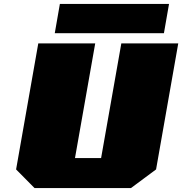

<svg xmlns="http://www.w3.org/2000/svg" viewBox="-20 -958 928 978"><path d="M259 -789 285 -938H841L815 -789ZM156 0 62 -95 175 -737H465L362 -153H495L598 -737H888L775 -95L647 0Z"/></svg>

Font: Tomorrow ExtraBold
Style: Italic
Weight: 800
Italic angle: -10°
Designer: Tony de Marco, Monica Rizzolli
Foundry: Just in Type
Version: Version 2.002